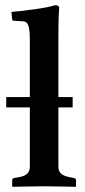

<svg xmlns="http://www.w3.org/2000/svg" viewBox="-20 -718 329 740"><path d="M260 -344H205V-583C205 -648 208 -688 208 -688C208 -695 201 -698 192 -698C167 -688 65 -675 24 -672L27 -643C27 -640 30 -638 33 -638L65 -636C85 -636 95 -628 95 -563V-344H4V-304H95V-77C95 -49 79 -39 47 -34L35 -32C30 -31 27 -29 27 -23V0L29 2C29 2 113 0 148 0C187 0 271 2 271 2L273 0V-23C273 -29 269 -31 265 -32L254 -34C221 -40 205 -49 205 -77V-304H260Z"/></svg>

Font: Libertinus Serif Semibold
Style: Regular
Weight: 600
Designer: Philipp H. Poll, Khaled Hosny
Foundry: Caleb Maclennan
Version: Version 7.050;RELEASE